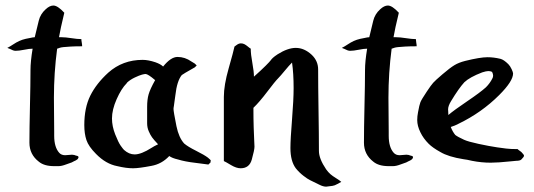

<svg xmlns="http://www.w3.org/2000/svg" viewBox="-20 -617 1958 704"><path d="M6.8 -441.4Q16.6 -446.3 28.3 -454.1Q40 -461.9 50.8 -466.8Q61.5 -471.7 74.2 -474.6Q76.2 -474.6 88.9 -477.5Q101.6 -480.5 107.4 -480.5Q110.4 -493.2 122.1 -541Q127.9 -565.4 147.5 -583Q162.1 -596.7 175.8 -596.7Q191.4 -596.7 215.8 -570.3Q201.2 -509.8 196.3 -480.5H206.1Q219.7 -480.5 241.7 -477.1Q263.7 -473.6 278.3 -473.6Q278.3 -468.8 279.8 -460.9Q281.2 -453.1 281.2 -447.3Q256.8 -447.3 239.3 -446.3Q221.7 -445.3 212.9 -444.3Q204.1 -443.4 199.7 -441.9Q195.3 -440.4 192.9 -439.5Q190.4 -438.5 189.5 -438.5Q177.7 -349.6 177.7 -258.8Q177.7 -238.3 178.2 -196.3Q178.7 -154.3 178.7 -132.8V-119.1Q178.7 -77.1 197.3 -56.6Q205.1 -47.9 218.8 -47.9Q222.7 -47.9 231 -48.8Q239.3 -49.8 244.1 -49.8Q245.1 -49.8 247.6 -49.3Q250 -48.8 252 -48.8Q253.9 -47.9 257.3 -46.9Q260.7 -45.9 263.2 -45.4Q265.6 -44.9 267.1 -43Q268.6 -41 267.6 -39.1Q266.6 -35.2 263.7 -32.7Q260.7 -30.3 257.8 -28.8Q254.9 -27.3 250.5 -25.4Q246.1 -23.4 243.2 -21.5Q239.3 -20.5 222.7 -14.2Q206.1 -7.8 194.3 -7.8H178.7Q141.6 -7.8 122.1 -24.4Q87.9 -50.8 87.9 -93.8Q87.9 -144.5 89.8 -226.6Q91.8 -308.6 91.8 -360.4Q91.8 -391.6 99.6 -438.5Q87.9 -438.5 68.8 -434.6Q49.8 -430.7 37.1 -430.7Q32.2 -430.7 27.3 -432.6Q22.5 -434.6 16.6 -437.5Q10.7 -440.4 6.8 -441.4Z M578.1 -373Q606.4 -408.2 630.9 -408.2Q658.2 -408.2 681.6 -391.6Q683.6 -390.6 688 -387.7Q692.4 -384.8 694.3 -383.8L701.2 -377L694.3 -370.1Q649.4 -344.7 646.5 -341.8Q628.9 -320.3 623 -267.6Q621.1 -253.9 619.6 -243.2Q618.2 -232.4 617.7 -229Q617.2 -225.6 616.7 -223.1Q616.2 -220.7 616.2 -217.8Q616.2 -208 627 -154.3Q635.7 -112.3 655.3 -90.8Q668.9 -79.1 699.2 -64Q729.5 -48.8 742.2 -39.1Q752.9 -30.3 752.9 -28.3Q752.9 -28.3 752.4 -26.9Q752 -25.4 752 -23.4V-21.5L744.1 -13.7Q733.4 -15.6 695.8 -20Q658.2 -24.4 632.8 -32.2Q611.3 -37.1 600.6 -44.9Q573.2 -15.6 535.2 -8.8Q489.3 0 467.8 0Q442.4 0 410.2 -7.8Q368.2 -15.6 332 -52.7Q304.7 -80.1 296.9 -103.5Q289.1 -127 289.1 -158.2Q289.1 -221.7 311 -266.1Q333 -310.5 377 -350.6Q429.7 -397.5 502.9 -397.5Q523.4 -397.5 549.8 -388.7Q569.3 -381.8 578.1 -373ZM444.3 -311.5Q424.8 -292 407.7 -253.4Q390.6 -214.8 390.6 -182.6Q390.6 -154.3 402.3 -124.5Q414.1 -94.7 422.4 -83Q430.7 -71.3 434.6 -67.4Q453.1 -50.8 473.6 -50.8Q498 -50.8 536.1 -75.2Q544.9 -81.1 559.6 -87.9Q543.9 -104.5 537.6 -113.3Q531.2 -122.1 525.4 -135.7Q519.5 -149.4 519.5 -165V-225.6Q519.5 -252 524.9 -271Q530.3 -290 548.8 -323.2Q522.5 -345.7 513.7 -345.7Q509.8 -345.7 500.5 -343.3Q491.2 -340.8 474.6 -333Q458 -325.2 446.3 -314.5Z M903.3 -32.2Q894.5 0 862.3 0Q846.7 0 827.1 -11.7Q807.6 -23.4 800.8 -26.4V-261.7Q800.8 -304.7 818.4 -366.2Q835.9 -427.7 839.8 -446.3Q842.8 -448.2 847.2 -451.7Q851.6 -455.1 855.5 -456.5Q859.4 -458 863.3 -458Q870.1 -458 876 -455.1Q881.8 -452.1 888.2 -446.8Q894.5 -441.4 899.4 -438.5Q899.4 -418 905.3 -386.2Q911.1 -354.5 911.1 -335.9Q938.5 -360.4 954.1 -376Q969.7 -391.6 972.7 -396Q975.6 -400.4 981 -405.3Q986.3 -410.2 998 -418Q1035.2 -441.4 1064.5 -441.4Q1095.7 -441.4 1123 -416Q1146.5 -393.6 1146.5 -362.3Q1146.5 -304.7 1147.9 -213.4Q1149.4 -122.1 1149.4 -63.5Q1149.4 -35.2 1175.8 3.9Q1183.6 14.6 1191.4 21.5Q1199.2 28.3 1211.9 36.1Q1224.6 43.9 1231.4 49.8Q1227.5 51.8 1217.3 57.6Q1207 63.5 1199.2 64.5Q1196.3 64.5 1188 65.9Q1179.7 67.4 1175.8 67.4Q1165 67.4 1151.4 60.5Q1126 47.9 1116.7 43.5Q1107.4 39.1 1092.3 27.3Q1077.1 15.6 1064.5 0Q1044.9 -26.4 1044.9 -74.2Q1044.9 -106.4 1050.8 -179.2Q1056.6 -252 1056.6 -293.9Q1056.6 -347.7 1050.8 -387.7Q1040 -377 1023.9 -357.4Q1007.8 -337.9 1001 -331.1Q988.3 -318.4 960 -280.8Q931.6 -243.2 909.2 -221.7Q909.2 -180.7 910.2 -149.4Q911.1 -118.2 912.1 -101.6Q913.1 -85 913.1 -79.1Q913.1 -67.4 903.3 -32.2Z M1233.4 -441.4Q1243.2 -446.3 1254.9 -454.1Q1266.6 -461.9 1277.3 -466.8Q1288.1 -471.7 1300.8 -474.6Q1302.7 -474.6 1315.4 -477.5Q1328.1 -480.5 1334 -480.5Q1336.9 -493.2 1348.6 -541Q1354.5 -565.4 1374 -583Q1388.7 -596.7 1402.3 -596.7Q1418 -596.7 1442.4 -570.3Q1427.7 -509.8 1422.9 -480.5H1432.6Q1446.3 -480.5 1468.3 -477.1Q1490.2 -473.6 1504.9 -473.6Q1504.9 -468.8 1506.3 -460.9Q1507.8 -453.1 1507.8 -447.3Q1483.4 -447.3 1465.8 -446.3Q1448.2 -445.3 1439.5 -444.3Q1430.7 -443.4 1426.3 -441.9Q1421.9 -440.4 1419.4 -439.5Q1417 -438.5 1416 -438.5Q1404.3 -349.6 1404.3 -258.8Q1404.3 -238.3 1404.8 -196.3Q1405.3 -154.3 1405.3 -132.8V-119.1Q1405.3 -77.1 1423.8 -56.6Q1431.6 -47.9 1445.3 -47.9Q1449.2 -47.9 1457.5 -48.8Q1465.8 -49.8 1470.7 -49.8Q1471.7 -49.8 1474.1 -49.3Q1476.6 -48.8 1478.5 -48.8Q1480.5 -47.9 1483.9 -46.9Q1487.3 -45.9 1489.7 -45.4Q1492.2 -44.9 1493.7 -43Q1495.1 -41 1494.1 -39.1Q1493.2 -35.2 1490.2 -32.7Q1487.3 -30.3 1484.4 -28.8Q1481.4 -27.3 1477.1 -25.4Q1472.7 -23.4 1469.7 -21.5Q1465.8 -20.5 1449.2 -14.2Q1432.6 -7.8 1420.9 -7.8H1405.3Q1368.2 -7.8 1348.6 -24.4Q1314.5 -50.8 1314.5 -93.8Q1314.5 -144.5 1316.4 -226.6Q1318.4 -308.6 1318.4 -360.4Q1318.4 -391.6 1326.2 -438.5Q1314.5 -438.5 1295.4 -434.6Q1276.4 -430.7 1263.7 -430.7Q1258.8 -430.7 1253.9 -432.6Q1249 -434.6 1243.2 -437.5Q1237.3 -440.4 1233.4 -441.4Z M1623 -215.8Q1623 -212.9 1623.5 -206.5Q1624 -200.2 1624 -195.3Q1644.5 -212.9 1692.9 -245.6Q1741.2 -278.3 1761.7 -296.9Q1776.4 -311.5 1785.2 -329.1Q1788.1 -334 1788.1 -339.8Q1788.1 -345.7 1784.2 -353.5Q1778.3 -356.4 1770.5 -356.4Q1762.7 -356.4 1748 -351.6Q1702.1 -334 1682.6 -315.4Q1662.1 -293 1633.8 -246.1Q1623 -228.5 1623 -215.8ZM1891.6 -32.2Q1886.7 -27.3 1872.1 -27.3Q1872.1 -27.3 1852.5 -25.4Q1805.7 -20.5 1779.3 -20.5Q1745.1 -20.5 1710.9 -27.3Q1704.1 -29.3 1692.9 -31.2Q1681.6 -33.2 1679.7 -33.2Q1624 -42 1594.7 -59.6Q1566.4 -75.2 1551.8 -89.8Q1532.2 -109.4 1521.5 -131.8Q1509.8 -155.3 1509.8 -176.8Q1509.8 -190.4 1512.7 -205.1Q1517.6 -232.4 1521.5 -242.2Q1525.4 -252 1544.9 -281.2Q1560.5 -304.7 1568.4 -313.5Q1576.2 -322.3 1602.5 -344.7Q1629.9 -368.2 1646 -377.9Q1662.1 -387.7 1685.5 -393.6Q1740.2 -407.2 1767.6 -407.2Q1790 -407.2 1814.5 -401.4Q1827.1 -398.4 1843.8 -381.8Q1850.6 -375 1856 -363.3Q1861.3 -351.6 1861.3 -347.7Q1861.3 -319.3 1810.5 -268.6Q1746.1 -204.1 1661.1 -163.1Q1648.4 -156.2 1632.8 -151.4Q1639.6 -133.8 1649.4 -122.1Q1658.2 -115.2 1681.6 -104.5Q1696.3 -97.7 1734.9 -89.4Q1773.4 -81.1 1803.2 -76.7Q1833 -72.3 1835.9 -72.3Q1851.6 -70.3 1877.9 -70.3Q1881.8 -66.4 1885.7 -64Q1889.6 -61.5 1891.6 -59.6Q1901.4 -49.8 1901.4 -45.9Q1901.4 -42 1891.6 -32.2Z"/></svg>

Font: Shelly2023
Style: Regular
Weight: 400
Version: Version 0.2